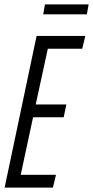

<svg xmlns="http://www.w3.org/2000/svg" viewBox="-20 -851 422 871"><path d="M1 0 146 -688H367L353 -630H197L142 -377H281L269 -319H130L74 -58H234L220 0ZM176 -786 184 -831H382L374 -786Z"/></svg>

Font: Saira Ultra Condensed
Style: Italic
Weight: 400
Width: 1
Italic angle: -12°
Designer: Hector Gatti with collaboration of the Omnibus-Type team
Foundry: Omnibus-Type
Version: Version 1.001; ttfautohint (v1.8)